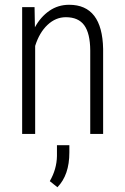

<svg xmlns="http://www.w3.org/2000/svg" viewBox="-20 -558 521 800"><path d="M124 -528.3 125.5 -444.3Q148.9 -487.3 185.3 -512.7Q221.7 -538.1 268.1 -538.1Q406.2 -538.1 409.7 -354V0H356V-348.1Q355.5 -418.9 331.1 -452.6Q306.6 -486.3 254.4 -486.3Q211.9 -486.3 178 -454.3Q144 -422.4 126.5 -366.7V0H72.3V-528.3ZM219.2 222.2 187.5 196.8Q216.3 147 217.3 92.3V46.9H269V77.1Q269 171.4 219.2 222.2Z"/></svg>

Font: Roboto Condensed Light
Style: Regular
Weight: 300
Designer: Google
Version: Version 2.134; 2016